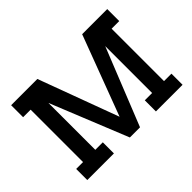

<svg xmlns="http://www.w3.org/2000/svg" viewBox="-134 -1035 1331 1331"><g transform="rotate(-45 531.0 -370.0)"><path d="M937.5 -622.6V-108.9H1010.3V0H749V-108.9H820.8V-568.8L593.3 0H493.7L263.7 -568.8V-108.9H337.4V0H76.2V-108.9H143.6V-622.6H69.8V-740.2H327.1L544.9 -151.9L766.1 -740.2H1012.2V-622.6Z"/></g></svg>

Font: Twentytwelve Slab
Style: TwentytwelveSlab
Weight: 700
Designer: Domenico Catapano
Version: Version 1.00 2012